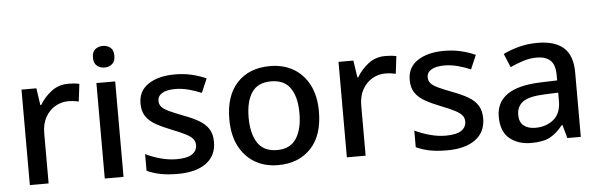

<svg xmlns="http://www.w3.org/2000/svg" viewBox="-48 -907 3368 1080"><g transform="rotate(-5 1635.5 -367.0)"><path d="M347 -549Q381 -549 409 -543L397 -444Q385 -447 369 -449Q353 -451 337 -451Q299 -451 265 -431.5Q231 -412 209.5 -374.5Q188 -337 188 -283V0H82V-539H166L180 -443H185Q210 -486 251 -517.5Q292 -549 347 -549Z M559 -744Q583 -744 601 -730Q619 -716 619 -683Q619 -651 601 -636.5Q583 -622 559 -622Q534 -622 516 -636.5Q498 -651 498 -683Q498 -716 516 -730Q534 -744 559 -744ZM611 -539V0H505V-539Z M1135 -152Q1135 -74 1077.5 -32Q1020 10 917 10Q860 10 818.5 1.5Q777 -7 743 -23V-117Q779 -99 826 -86Q873 -73 917 -73Q978 -73 1005.5 -92Q1033 -111 1033 -143Q1033 -162 1022 -176.5Q1011 -191 983 -206Q955 -221 903 -241Q852 -261 816 -281.5Q780 -302 761 -330.5Q742 -359 742 -403Q742 -474 799 -511.5Q856 -549 948 -549Q998 -549 1041.5 -539Q1085 -529 1125 -511L1091 -432Q1056 -447 1018 -457Q980 -467 944 -467Q895 -467 869.5 -451.5Q844 -436 844 -409Q844 -389 856 -375Q868 -361 897.5 -347Q927 -333 977 -314Q1028 -295 1063 -274.5Q1098 -254 1116.5 -225Q1135 -196 1135 -152Z M1738 -271Q1738 -136 1669 -63Q1600 10 1483 10Q1410 10 1353.5 -23Q1297 -56 1264.5 -118.5Q1232 -181 1232 -271Q1232 -404 1300 -476.5Q1368 -549 1486 -549Q1560 -549 1616.5 -516.5Q1673 -484 1705.5 -422Q1738 -360 1738 -271ZM1341 -271Q1341 -180 1375.5 -127.5Q1410 -75 1485 -75Q1559 -75 1593.5 -127.5Q1628 -180 1628 -271Q1628 -361 1593.5 -412Q1559 -463 1484 -463Q1409 -463 1375 -412Q1341 -361 1341 -271Z M2137 -549Q2171 -549 2199 -543L2187 -444Q2175 -447 2159 -449Q2143 -451 2127 -451Q2089 -451 2055 -431.5Q2021 -412 1999.5 -374.5Q1978 -337 1978 -283V0H1872V-539H1956L1970 -443H1975Q2000 -486 2041 -517.5Q2082 -549 2137 -549Z M2655 -152Q2655 -74 2597.5 -32Q2540 10 2437 10Q2380 10 2338.5 1.5Q2297 -7 2263 -23V-117Q2299 -99 2346 -86Q2393 -73 2437 -73Q2498 -73 2525.5 -92Q2553 -111 2553 -143Q2553 -162 2542 -176.5Q2531 -191 2503 -206Q2475 -221 2423 -241Q2372 -261 2336 -281.5Q2300 -302 2281 -330.5Q2262 -359 2262 -403Q2262 -474 2319 -511.5Q2376 -549 2468 -549Q2518 -549 2561.5 -539Q2605 -529 2645 -511L2611 -432Q2576 -447 2538 -457Q2500 -467 2464 -467Q2415 -467 2389.5 -451.5Q2364 -436 2364 -409Q2364 -389 2376 -375Q2388 -361 2417.5 -347Q2447 -333 2497 -314Q2548 -295 2583 -274.5Q2618 -254 2636.5 -225Q2655 -196 2655 -152Z M2996 -548Q3094 -548 3143.5 -503.5Q3193 -459 3193 -365V0H3117L3096 -75H3092Q3057 -31 3018.5 -10.5Q2980 10 2912 10Q2839 10 2791 -29.5Q2743 -69 2743 -153Q2743 -234 2805.5 -277.5Q2868 -321 2997 -325L3088 -328V-356Q3088 -417 3061 -441.5Q3034 -466 2985 -466Q2945 -466 2906.5 -453.5Q2868 -441 2834 -425L2802 -502Q2839 -521 2889 -534.5Q2939 -548 2996 -548ZM3015 -256Q2923 -253 2888 -227Q2853 -201 2853 -154Q2853 -112 2878 -92.5Q2903 -73 2943 -73Q3005 -73 3046.5 -107.5Q3088 -142 3088 -212V-259Z"/></g></svg>

Font: Noto Sans Lao Looped Medium
Style: Regular
Weight: 500
Designer: Mark Frömberg, Ben Mitchell
Foundry: The Fontpad Ltd
Version: Version 1.002; ttfautohint (v1.8.4.7-5d5b)